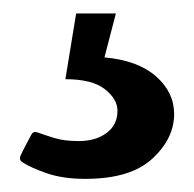

<svg xmlns="http://www.w3.org/2000/svg" viewBox="-20 -29 291 288"><path d="M107.9 239.3Q74.7 239.3 50.5 231Q26.4 222.7 13.7 214.4Q7.8 210.4 11.2 203.6Q14.6 196.3 19.3 187.5Q23.9 178.7 26.9 173.3Q29.8 167 37.1 169.9Q46.4 173.3 61.3 178Q76.2 182.6 98.1 182.6Q123.5 182.6 139.9 170.4Q156.2 158.2 156.2 137.2Q156.2 119.6 137.2 104.7Q118.2 89.8 78.1 89.8L94.2 -8.8H153.8L136.7 57.1Q186.5 61.5 213.9 85.4Q241.2 109.4 241.2 142.1Q241.2 178.7 208.5 209Q175.8 239.3 107.9 239.3Z"/></svg>

Font: Gelasio Medium
Style: Regular
Weight: 500
Designer: Eben Sorkin
Foundry: Eben Sorkin
Version: Version 1.008